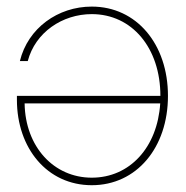

<svg xmlns="http://www.w3.org/2000/svg" viewBox="-20 -543 552 571"><path d="M252.9 -523.4C152.3 -523.4 63 -459.5 39.1 -361.3H62.5C85 -446.8 165.5 -501 252.9 -501C372.6 -501 457 -400.4 457 -257.8H30.3V-246.1C30.3 -102.1 120.6 7.8 252.9 7.8C386.2 7.8 479.5 -104 479.5 -257.8C479.5 -411.6 386.2 -523.4 252.9 -523.4ZM53.2 -235.4H456.5C448.2 -105 366.2 -14.6 252.9 -14.6C140.1 -14.6 55.2 -106.4 53.2 -235.4Z"/></svg>

Font: Raveo Display Display Thin
Style: Regular
Weight: 100
Designer: Jakub Foglar, Rasmus Andersson (Inter)
Foundry: Jakubfoglar.com
Version: Version 1.100;Glyphs 3.2.3 (3260)